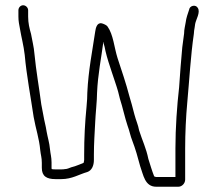

<svg xmlns="http://www.w3.org/2000/svg" viewBox="-20 -696 825 730"><path d="M50 -657V-633C50 -615 53 -602 56 -586C61 -555 70 -523 74 -487C81 -409 97 -326 108 -251C116 -206 129 -170 133 -125C135 -106 139 -97 139 -77V-58C139 -26 157 -15 191 -15H213C254 -15 280 -33 312 -42C329 -48 337 -66 337 -88V-109C337 -149 340 -193 342 -232C343 -260 349 -314 349 -343C352 -413 365 -475 373 -537C374 -535 374 -533 374 -531C377 -522 379 -513 381 -502C387 -476 397 -446 405 -422L418 -383C422 -371 426 -359 429 -348L436 -320C446 -290 455 -247 465 -218C472 -200 476 -178 483 -161C495 -130 504 -98 513 -64C525 -32 530 14 574 14H658C672 14 684 1 684 -13V-132C684 -188 687 -253 692 -306C700 -393 705 -485 717 -567C717 -575 719 -585 720 -591L722 -605C725 -622 743 -649 732 -666C724 -680 701 -675 699 -659C694 -644 688 -628 686 -611C684 -597 680 -585 680 -569C677 -548 676 -540 673 -516C668 -466 665 -418 661 -364C653 -294 647 -210 647 -132V-23H574C572 -23 570 -24 567 -25L566 -26C558 -46 551 -70 544 -92C536 -132 521 -162 509 -200C505 -222 497 -238 491 -261L481 -299C477 -312 474 -322 472 -330C459 -380 443 -426 427 -475C414 -516 411 -564 389 -595C386 -600 375 -605 368 -607C349 -612 344 -590 342 -576C331 -501 316 -429 312 -344C312 -329 311 -311 309 -290C303 -229 300 -171 300 -109V-88C300 -85 299 -82 298 -77C289 -73 274 -67 265 -64L251 -60C243 -57 235 -53 226 -53C222 -52 218 -52 213 -52H191C186 -52 181 -52 177 -53C176 -54 176 -56 176 -58V-78C176 -99 172 -109 170 -129C168 -153 161 -174 157 -197C154 -218 149 -233 145 -257L137 -299C129 -361 117 -428 111 -491C109 -518 102 -543 98 -567C92 -588 87 -608 87 -633V-657C87 -667 78 -676 68 -676C58 -676 50 -667 50 -657Z"/></svg>

Font: Electronic
Style: SeLt
Weight: 300
Version: Version 1.011